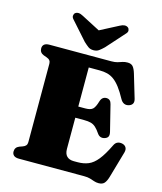

<svg xmlns="http://www.w3.org/2000/svg" viewBox="-135 -1024 960 1139"><g transform="rotate(15 345.0 -454.0)"><path d="M259.5 -390H389.5Q421 -390 434.5 -402.5Q448 -415 458.5 -451Q463.5 -467.5 472.8 -474.8Q482 -482 494.5 -482Q520.5 -482 527 -453L566.5 -294.5Q571 -276.5 566.5 -266Q562 -255.5 547.5 -250.5Q534 -245.5 522 -249Q510 -252.5 501.5 -264.5Q485.5 -288 472 -300.2Q458.5 -312.5 442 -317Q425.5 -321.5 399.5 -321.5H259.5ZM44 -667Q44 -682.5 54.2 -691.2Q64.5 -700 86 -700H465.5Q488.5 -700 503.2 -704.5Q518 -709 531 -713.5Q544 -718 561.5 -718Q583.5 -718 594.5 -705.5Q605.5 -693 614 -665L656.5 -522.5Q662 -505 656.8 -493.2Q651.5 -481.5 636 -476Q618.5 -470 604.8 -476.2Q591 -482.5 582 -499Q560 -539.5 540.5 -565Q521 -590.5 501.5 -604.8Q482 -619 460.5 -624.5Q439 -630 412.5 -630H346V-130Q346 -100 361 -85Q376 -70 404 -70H427.5Q464.5 -70 493.5 -82Q522.5 -94 549 -126.8Q575.5 -159.5 605.5 -221.5Q613 -237.5 625.5 -243Q638 -248.5 653.5 -245.5Q670.5 -242 678.2 -229.8Q686 -217.5 681 -198.5L634 -35Q626 -8 614.5 5Q603 18 579.5 18Q564 18 551.5 13.5Q539 9 523.8 4.5Q508.5 0 486 0H86Q64.5 0 54.2 -9Q44 -18 44 -33Q44 -59.5 69.5 -69.5L89 -76.5Q102 -81 108.2 -88.8Q114.5 -96.5 114.5 -109V-591Q114.5 -603.5 108.2 -611.2Q102 -619 89 -623.5L69.5 -630.5Q44 -640.5 44 -667ZM394 -833 232.5 -917Q202 -934 183.5 -919.5Q177 -913.5 176 -902.5Q175 -891.5 187 -879.5L284 -770.5Q300 -755.5 313 -745.8Q326 -736 346 -736Q366 -736 379.2 -745.8Q392.5 -755.5 408 -770.5L505.5 -879.5Q518 -891.5 517 -902.5Q516 -913.5 509 -919.5Q490.5 -934 459.5 -917L298 -833Z"/></g></svg>

Font: Fraunces Black
Style: Regular
Weight: 900
Version: Version 1.000;[b76b70a41]